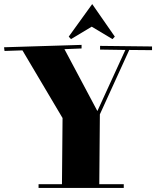

<svg xmlns="http://www.w3.org/2000/svg" viewBox="-53 -917 766 942"><path d="M347.2 -679.2 263.2 -675.8 424.8 -372.1 562 -671.9 438 -673.8V-691.9L692.9 -689V-670.9L581.1 -671.9L437 -356L434.1 -13.2H554.2V4.9H136.2V-13.2H251L253.9 -337.9L57.1 -669.9L-30.8 -667L-33.2 -685.1L347.2 -696.8ZM399.4 -897 510.3 -737.3 499 -725.1 397 -786.1 295.4 -725.1 284.2 -737.3Z"/></svg>

Font: Purple Purse
Style: Regular
Weight: 400
Designer: Astigmatic (AOETI)
Foundry: Astigmatic (AOETI)
Version: Version 1.000